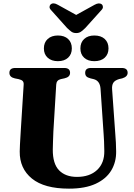

<svg xmlns="http://www.w3.org/2000/svg" viewBox="-20 -1105 800 1144"><path d="M597.5 -305 579 -576.5Q575.5 -624 538 -633.5L519.5 -638Q501.5 -642.5 494.5 -650.2Q487.5 -658 487.5 -671Q487.5 -700 522 -700H705Q740.5 -700 740.5 -671Q740.5 -648 708 -638L690 -634Q663.5 -626 654.8 -611.2Q646 -596.5 648 -572L667 -306Q671.5 -257 672 -203Q673 -139.5 642.8 -89.2Q612.5 -39 550 -10Q487.5 19 391 19Q244 19 170.2 -41Q96.5 -101 97.5 -202.5Q97.5 -217.5 99 -245Q100.5 -272.5 103.5 -322L121 -600.5Q122 -615 115.2 -622.2Q108.5 -629.5 91 -633.5L68.5 -638Q36 -645 36 -671Q36 -700 71.5 -700H362.5Q397.5 -700 397.5 -671Q397.5 -646 365 -638.5L342 -633.5Q316.5 -627.5 315 -601L298 -321Q296.5 -288 295.8 -261.2Q295 -234.5 294.5 -214.5Q294 -129 332.2 -90Q370.5 -51 438.5 -51Q514.5 -51 558.5 -92.2Q602.5 -133.5 601.5 -205Q601 -240 600 -262.5Q599 -285 597.5 -305ZM325 -740.5Q287 -740.5 264.2 -761Q241.5 -781.5 241.5 -816.5Q241.5 -852 264.2 -872.8Q287 -893.5 325 -893.5Q363.5 -893.5 385.8 -872.8Q408 -852 408 -816.5Q408 -782 385.8 -761.2Q363.5 -740.5 325 -740.5ZM542 -740.5Q504 -740.5 481.5 -761Q459 -781.5 459 -816.5Q459 -852 481.5 -872.8Q504 -893.5 542 -893.5Q581.5 -893.5 604 -872.8Q626.5 -852 626.5 -816.5Q626.5 -782 604 -761.2Q581.5 -740.5 542 -740.5ZM488.5 -938.5Q474.5 -925 463 -916.5Q451.5 -908 434 -908Q416.5 -908 405 -916.5Q393.5 -925 379.5 -938.5L285 -1044Q274.5 -1054.5 275.2 -1064.2Q276 -1074 282 -1079Q298 -1092 324.5 -1076.5L434 -1016L543.5 -1076.5Q570.5 -1091.5 586.5 -1079Q592.5 -1074 593.2 -1064.2Q594 -1054.5 583.5 -1044Z"/></svg>

Font: Fraunces 9pt
Style: Bold
Weight: 700
Version: Version 1.000;[b76b70a41]